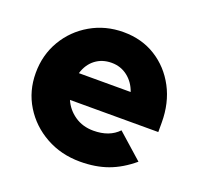

<svg xmlns="http://www.w3.org/2000/svg" viewBox="-101 -649 798 770"><g transform="rotate(20 297.5 -264.0)"><path d="M314 10Q233 10 167.5 -26.5Q102 -63 64 -125Q26 -187 26 -264Q26 -341 62.5 -403Q99 -465 162 -501.5Q225 -538 302 -538Q380 -538 440 -500.5Q500 -463 534.5 -398Q569 -333 569 -249V-209H192Q208 -172 242 -148.5Q276 -125 322 -125Q390 -125 428 -165L535 -70Q485 -28 432.5 -9Q380 10 314 10ZM189 -322H410Q397 -360 367.5 -383Q338 -406 299 -406Q259 -406 230 -384Q201 -362 189 -322Z"/></g></svg>

Font: Red Hat Display Black
Style: Regular
Weight: 900
Designer: Pentagram, MCKL
Foundry: Pentagram, MCKL
Version: Version 1.023; ttfautohint (v1.8.3)